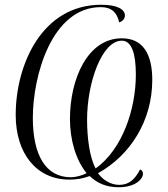

<svg xmlns="http://www.w3.org/2000/svg" viewBox="-20 -745 706 807"><path d="M479 42C550 42 581 7 581 -15C581 -24 576 -29 569 -33C546 11 521 32 481 32C445 32 412 11 392 -17C529 -93 620 -239 620 -409C620 -515 583 -584 492 -584C348 -584 274 -413 274 -245C274 -157 299 -72 344 -17C325 -7 297 0 278 0C172 0 118 -93 118 -250C118 -427 198 -715 404 -715C449 -715 472 -692 481 -651C489 -653 505 -662 505 -680C505 -706 473 -725 405 -725C157 -725 46 -474 46 -262C46 -100 133 10 272 10C304 10 329 5 357 -5C388 24 425 42 479 42ZM382 -37C356 -84 346 -169 346 -242C346 -397 408 -574 492 -574C533 -574 551 -521 551 -432C551 -287 495 -118 382 -37Z"/></svg>

Font: Noto Serif Display Light
Style: Italic
Weight: 300
Italic angle: -12°
Designer: Monotype Design Team
Foundry: Monotype Imaging Inc.
Version: Version 2.009